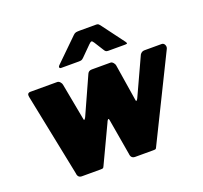

<svg xmlns="http://www.w3.org/2000/svg" viewBox="-129 -900 1108 1049"><g transform="rotate(-20 425.5 -376.0)"><path d="M831 -530Q843 -530 848.5 -518.5Q854 -507 849 -496L611 -13Q607 -3 603.5 -1.5Q600 0 589 0H485Q460 0 458 -27L422 -237Q420 -248 415 -243Q410 -238 406 -227L305 -13Q301 -3 297 -1.5Q293 0 282 0H175Q151 0 149 -27L52 -506Q47 -530 69 -530H224Q233 -530 240.5 -521.5Q248 -513 249 -505L289 -291Q290 -282 295 -287Q300 -292 304 -302L400 -515Q407 -530 425 -530H534Q542 -530 549.5 -521.5Q557 -513 558 -505L592 -291Q593 -282 598 -287Q603 -292 607 -302L705 -515Q715 -530 731 -530H831ZM488 -663Q481 -674 476 -674.5Q471 -675 460 -664L402 -606Q395 -599 389.5 -597Q384 -595 374 -595H271Q262 -595 261.5 -601.5Q261 -608 267 -613L398 -741Q406 -749 414 -750.5Q422 -752 436 -752H531Q542 -752 547 -746Q552 -740 556 -735L650 -609Q657 -599 654 -597Q651 -595 640 -595H544Q535 -595 530.5 -598.5Q526 -602 522 -609Z"/></g></svg>

Font: Libre Franklin Thin Black
Style: Italic
Weight: 900
Italic angle: -8°
Version: Version 2.000